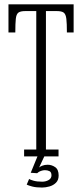

<svg xmlns="http://www.w3.org/2000/svg" viewBox="-20 -720 378 884"><path d="M91 0V-31.5H147V-669H96.5Q74 -669 64.5 -661.8Q55 -654.5 52.8 -633.2Q50.5 -612 50.5 -570.5H19V-700H319V-570.5H288Q288 -612 285.5 -633.2Q283 -654.5 273.5 -661.8Q264 -669 241.5 -669H191.5V-31.5H249.5V0ZM174 143.5Q146.5 143.5 128.5 138.8Q110.5 134 103 130L114 104Q119 107.5 134.5 112Q150 116.5 174.5 116.5Q190.5 116.5 203.8 109Q217 101.5 217 87.5Q217 72.5 207.8 68Q198.5 63.5 186.5 63.5Q178.5 63.5 168.2 67Q158 70.5 151 77.5L121.5 75.5L152.5 0H184L160 51.5Q162.5 48 173.8 43.2Q185 38.5 199.5 38.5Q218 38.5 234 49.5Q250 60.5 250 88Q250 109 237.8 121.2Q225.5 133.5 207.5 138.5Q189.5 143.5 174 143.5Z"/></svg>

Font: Imbue Thin 10pt ExtraLight
Style: Regular
Weight: 250
Version: Version 1.102